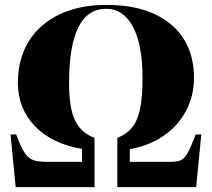

<svg xmlns="http://www.w3.org/2000/svg" viewBox="-20 -764 865 784"><path d="M44 0 23 -215H46Q61 -174 74 -151Q87 -128 101.5 -118Q116 -108 135 -105.5Q154 -103 183 -103H315V-156Q193 -176 123 -248.5Q53 -321 53 -426Q53 -523 97 -594.5Q141 -666 222.5 -705Q304 -744 414 -744Q583 -744 677.5 -665Q772 -586 772 -446Q772 -372 739.5 -311Q707 -250 648 -209.5Q589 -169 510 -155V-103H674Q700 -103 715.5 -108.5Q731 -114 745 -137.5Q759 -161 779 -215H802L781 0H459V-201Q497 -216 519.5 -243.5Q542 -271 552 -320Q562 -369 562 -445Q562 -581 523 -654.5Q484 -728 413 -728Q262 -728 262 -424Q262 -324 286 -273Q310 -222 366 -201V0Z"/></svg>

Font: Literata 72pt ExtraBold
Style: Regular
Weight: 800
Designer: Latin by Veronika Burian and Jose Scaglione. Greek by Irene Vlachou. Cyrillic by Vera Evstafieva.
Foundry: TypeTogether
Version: Version 3.002